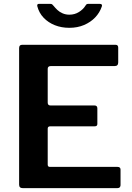

<svg xmlns="http://www.w3.org/2000/svg" viewBox="-20 -974 685 994"><path d="M79 -725Q79 -742 94 -742H579Q592 -742 592 -727V-651Q592 -632 574 -632H244Q227 -632 227 -618V-443Q227 -428 241 -428H469Q484 -428 484 -413V-332Q484 -327 481 -323.5Q478 -320 470 -320H240Q227 -320 227 -308V-122Q227 -110 238 -110H588Q604 -110 604 -96V-15Q604 -9 600 -4.5Q596 0 587 0H98Q79 0 79 -18V-725ZM496 -954Q512 -954 507 -940Q496 -908 472.5 -883.5Q449 -859 415 -844.5Q381 -830 339 -830Q298 -830 264 -843.5Q230 -857 206 -882Q182 -907 173 -942Q172 -946 173.5 -950Q175 -954 181 -954H239Q247 -954 250 -951.5Q253 -949 258 -943Q266 -933 277 -922.5Q288 -912 304 -905Q320 -898 339 -898Q367 -898 389 -912Q411 -926 422 -944Q426 -951 429.5 -952.5Q433 -954 437 -954Z"/></svg>

Font: Libre Franklin SemiBold
Style: Regular
Weight: 600
Designer: Pablo Impallari, Rodrigo Fuenzalida, Nhung Nguyen
Foundry: Impallari Type
Version: Version 3.000